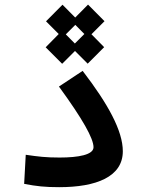

<svg xmlns="http://www.w3.org/2000/svg" viewBox="-20 -795 626 819"><path d="M232.4 3.4C390.1 3.4 503.9 -40.5 503.9 -149.9C503.9 -236.8 440.9 -351.6 332.5 -492.7L231.4 -425.8C333 -286.6 378.9 -204.1 378.9 -167C378.9 -134.8 314.9 -123 234.4 -123C175.3 -123 143.6 -127 89.8 -134.8L83 -10.7C136.2 -0.5 171.9 3.4 232.4 3.4ZM245.1 -522.9 299.8 -577.6 354 -523.4 424.3 -593.8 370.1 -648.9 425.8 -704.6 355.5 -775.4 300.8 -720.2 246.6 -774.9 176.3 -704.1 230.5 -649.9 174.8 -593.3ZM299.3 -609.4 260.7 -648.4 301.3 -689 339.8 -649.9Z"/></svg>

Font: Cascadia Mono SemiBold
Style: Regular
Weight: 600
Monospace: yes
Designer: Aaron Bell
Foundry: Saja Typeworks
Version: Version 2404.023